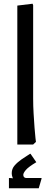

<svg xmlns="http://www.w3.org/2000/svg" viewBox="-20 -776 281 1031"><path d="M73 0V-746L155 -756L158 -748V-247Q158 -206 160.5 -165Q163 -124 165.5 -89.5Q168 -55 170.5 -34.5Q173 -14 173 -14L158 0ZM58 196Q43 175 43 154Q43 130 59 112Q75 94 97.5 78.5Q120 63 141 50H144L175 95Q133 120 119 136.5Q105 153 105 163Q105 171 109.5 175.5Q114 180 122 180ZM28 235V180H31Q43 180 52 182Q61 184 61 184L76 180H203V184L188 235Z"/></svg>

Font: Fustat Medium
Style: Regular
Weight: 500
Designer: Mohamed Gaber, Khaled Hosny, Laura Garcia Mut
Foundry: Kief Type Foundry, Alif Type Foundry, Hard Type Foundry
Version: Version 1.007